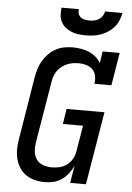

<svg xmlns="http://www.w3.org/2000/svg" viewBox="-62 -1001 725 1055"><g transform="rotate(5 300.0 -473.5)"><path d="M226 8Q197 8 170.5 1.5Q144 -5 122 -20Q100 -35 85.5 -57.5Q71 -80 64.5 -106.5Q58 -133 58.5 -161Q59 -189 64 -217L120 -560Q124 -583 131 -606.5Q138 -630 150.5 -651.5Q163 -673 181 -691.5Q199 -710 221 -722Q243 -734 267 -738.5Q291 -743 314 -743Q338 -743 361 -739Q384 -735 404.5 -726.5Q425 -718 442 -703.5Q459 -689 470 -670L480 -735H574L544 -554H450Q454 -576 450 -597Q446 -618 432 -632.5Q418 -647 397.5 -653Q377 -659 355 -659Q339 -659 323 -656.5Q307 -654 291.5 -647.5Q276 -641 262 -630.5Q248 -620 238.5 -606.5Q229 -593 223 -577.5Q217 -562 215 -546L158 -204Q154 -179 156.5 -154.5Q159 -130 172 -111.5Q185 -93 208 -84.5Q231 -76 256 -76Q277 -76 299 -81Q321 -86 339.5 -99.5Q358 -113 369.5 -133.5Q381 -154 384 -175L408 -319H297L310 -403H519L452 0H365L381 -95Q370 -72 354.5 -52Q339 -32 318 -17.5Q297 -3 273 2.5Q249 8 226 8ZM379 -815Q358 -815 338 -817.5Q318 -820 300 -827.5Q282 -835 267 -847Q252 -859 243 -876.5Q234 -894 232.5 -914.5Q231 -935 234 -955H330Q327 -942 331 -930Q335 -918 344.5 -910.5Q354 -903 367 -900.5Q380 -898 392 -898Q406 -898 419 -900.5Q432 -903 444 -910.5Q456 -918 464 -930Q472 -942 474 -955H570Q566 -934 557.5 -913.5Q549 -893 535 -876.5Q521 -860 502 -847.5Q483 -835 462 -827.5Q441 -820 420 -817.5Q399 -815 379 -815Z"/></g></svg>

Font: Iosevka Slab Medium Extended
Style: Italic
Weight: 500
Width: 7
Italic angle: -9°
Monospace: yes
Designer: Belleve Invis
Foundry: Belleve Invis
Version: Version 11.1.0; ttfautohint (v1.8.3)